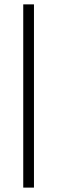

<svg xmlns="http://www.w3.org/2000/svg" viewBox="-20 -731 261 883"><path d="M136.2 131.8H86.9V-710.9H136.2Z"/></svg>

Font: Melbourne
Style: Light
Weight: 300
Designer: Google
Version: Version 2.000980; 2014